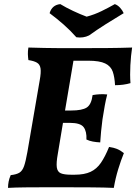

<svg xmlns="http://www.w3.org/2000/svg" viewBox="-20 -910 662 933"><path d="M19 3Q19 -13 22 -28Q25 -43 32 -59Q60 -62 74.5 -71Q89 -80 97 -103Q105 -126 113 -171L173 -520Q180 -558 177 -577.5Q174 -597 159.5 -605.5Q145 -614 118 -618Q116 -632 115.5 -647Q115 -662 118 -679Q153 -678 195.5 -677Q238 -676 278 -676Q318 -676 344 -676Q435 -676 499 -676.5Q563 -677 622 -679Q616 -640 613.5 -593Q611 -546 614 -506Q580 -496 539 -496Q537 -535 528 -561.5Q519 -588 491.5 -601.5Q464 -615 408 -615H337L296 -373H326Q379 -373 401.5 -387.5Q424 -402 430 -448Q447 -451 464.5 -452Q482 -453 501 -451Q494 -424 489 -396Q484 -368 478 -330Q470 -269 467 -218Q448 -219 431.5 -222Q415 -225 400 -232Q402 -271 386.5 -292Q371 -313 319 -313H286L261 -163Q253 -119 256 -97Q259 -75 275.5 -68Q292 -61 326 -61H343Q390 -61 420 -75Q450 -89 470.5 -119Q491 -149 510 -196Q532 -193 549 -186Q566 -179 582 -166Q568 -132 554.5 -88Q541 -44 533 3Q489 1 425 0.5Q361 0 296 0Q254 0 203 0Q152 0 103 0.5Q54 1 19 3ZM351 -729Q323 -761 289.5 -790.5Q256 -820 221 -846Q233 -886 273 -890Q301 -873 335 -857Q369 -841 401 -829Q439 -839 474.5 -856.5Q510 -874 538 -890Q552 -885 563.5 -872.5Q575 -860 581 -846Q539 -821 494 -792.5Q449 -764 413 -738Q385 -724 351 -729Z"/></svg>

Font: Vollkorn
Style: Bold Italic
Weight: 700
Italic angle: -11°
Designer: Friedrich Althausen
Foundry: Friedrich Althausen
Version: Version 5.000; ttfautohint (v1.8.3)